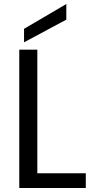

<svg xmlns="http://www.w3.org/2000/svg" viewBox="-20 -947 472 967"><path d="M412.1 -74.2V0H77.1V-696.8H168V-74.2ZM101.1 -733.9V-801.8L314 -926.8V-848.1Z"/></svg>

Font: PoppinsZ
Style: Regular
Weight: 400
Designer: Ninad Kale (Devanagari), Jonny Pinhorn (Latin)
Foundry: Indian Type Foundry
Version: Version 3.002;FEAKit 1.0